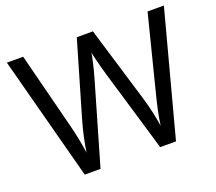

<svg xmlns="http://www.w3.org/2000/svg" viewBox="-120 -877 1169 1040"><g transform="rotate(-20 465.0 -357.0)"><path d="M917 -714H823L713 -279C697 -216 684 -157 678 -108C671 -154 658 -218 639 -280L508 -714H415L289 -283C272 -224 258 -160 251 -108C244 -158 233 -216 217 -278L106 -714H12L201 0H292L427 -465C445 -526 459 -591 461 -609C464 -591 480 -525 497 -468L636 0H727Z"/></g></svg>

Font: Noto Sans Hebrew Droid
Style: Bold
Weight: 700
Designer: Monotype Design Team
Foundry: Monotype Imaging Inc.
Version: Version 1.100